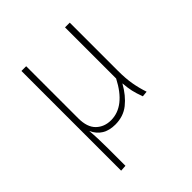

<svg xmlns="http://www.w3.org/2000/svg" viewBox="-196 -650 975 975"><g transform="rotate(-45 291.5 -162.0)"><path d="M459 7Q446 -28 440.5 -52.5Q435 -77 432 -113Q400 -56 358.5 -23Q317 10 259 10Q174 10 142 -61Q147 -5 147 69V194L114 196V-520H148V-146Q148 -82 179.5 -51.5Q211 -21 259 -21Q359 -21 427 -153V-520H461V-174Q461 -120 468 -79Q475 -38 489 4Z"/></g></svg>

Font: FiraGO UltraLight
Style: Regular
Weight: 200
Designer: bBox Type
Foundry: bBox Type GmbH
Version: Version 1.001